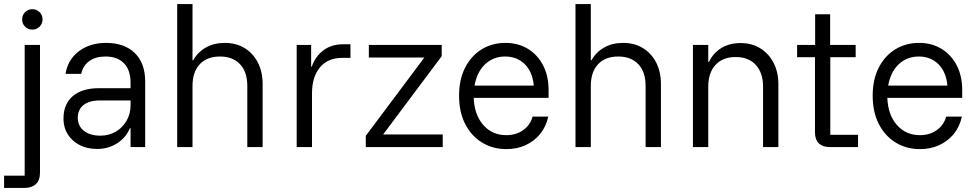

<svg xmlns="http://www.w3.org/2000/svg" viewBox="-35 -720 4782 940"><path d="M-15 200V140H85.8V-500H160.8V125Q160.8 162.5 140.8 181.2Q120.8 200 85.8 200ZM123.3 -575Q102.5 -575 87.9 -589.6Q73.3 -604.2 73.3 -625Q73.3 -645.8 87.9 -660.4Q102.5 -675 123.3 -675Q144.2 -675 158.8 -660.4Q173.3 -645.8 173.3 -625Q173.3 -604.2 158.8 -589.6Q144.2 -575 123.3 -575Z M441.7 9.2Q368.3 9.2 322.1 -32.5Q275.8 -74.2 275.8 -140Q275.8 -210 321.2 -249.2Q366.7 -288.3 450 -288.3H604.2V-315Q604.2 -376.7 572.1 -410Q540 -443.3 481.7 -443.3Q433.3 -443.3 402.5 -421.2Q371.7 -399.2 362.5 -358.3H285.8Q296.7 -427.5 350.8 -468.8Q405 -510 484.2 -510Q574.2 -510 625 -460.4Q675.8 -410.8 675.8 -320.8V0H604.2V-92.5H600.8Q581.7 -45.8 538.3 -18.3Q495 9.2 441.7 9.2ZM456.7 -55.8Q498.3 -55.8 531.7 -75.4Q565 -95 584.6 -128.8Q604.2 -162.5 604.2 -204.2V-228.3H455.8Q401.7 -228.3 373.8 -205.8Q345.8 -183.3 345.8 -143.3Q345.8 -103.3 375.8 -79.6Q405.8 -55.8 456.7 -55.8Z M832.5 0V-700H907.5V-425H910.8Q932.5 -464.2 972.5 -487.1Q1012.5 -510 1065.8 -510Q1120.8 -510 1162.5 -484.6Q1204.2 -459.2 1227.5 -413.8Q1250.8 -368.3 1250.8 -308.3V0H1175.8V-299.2Q1175.8 -367.5 1140.4 -405.4Q1105 -443.3 1041.7 -443.3Q978.3 -443.3 942.9 -405.4Q907.5 -367.5 907.5 -299.2V0Z M1417.5 0V-500H1488.3V-394.2H1491.7Q1508.3 -443.3 1547.9 -473.3Q1587.5 -503.3 1645 -503.3H1680.8V-436.7H1640.8Q1570 -436.7 1531.2 -390Q1492.5 -343.3 1492.5 -263.3V0Z M1755.8 0V-55L2042.5 -438.3H1770.8V-500H2127.5V-445L1840.8 -61.7H2132.5V0Z M2444.2 10Q2377.5 10 2325 -22.1Q2272.5 -54.2 2242.5 -112.9Q2212.5 -171.7 2212.5 -251.7Q2212.5 -330.8 2242.1 -388.8Q2271.7 -446.7 2322.9 -478.3Q2374.2 -510 2439.2 -510Q2500.8 -510 2548.3 -481.7Q2595.8 -453.3 2623.3 -401.2Q2650.8 -349.2 2650.8 -278.3V-240.8H2284.2Q2287.5 -157.5 2331.2 -107.9Q2375 -58.3 2443.3 -58.3Q2491.7 -58.3 2526.2 -82.9Q2560.8 -107.5 2572.5 -149.2H2649.2Q2638.3 -99.2 2609.2 -63.8Q2580 -28.3 2537.9 -9.2Q2495.8 10 2444.2 10ZM2288.3 -300.8H2578.3Q2572.5 -367.5 2534.6 -405.4Q2496.7 -443.3 2438.3 -443.3Q2380 -443.3 2340 -405.4Q2300 -367.5 2288.3 -300.8Z M2782.5 0V-700H2857.5V-425H2860.8Q2882.5 -464.2 2922.5 -487.1Q2962.5 -510 3015.8 -510Q3070.8 -510 3112.5 -484.6Q3154.2 -459.2 3177.5 -413.8Q3200.8 -368.3 3200.8 -308.3V0H3125.8V-299.2Q3125.8 -367.5 3090.4 -405.4Q3055 -443.3 2991.7 -443.3Q2928.3 -443.3 2892.9 -405.4Q2857.5 -367.5 2857.5 -299.2V0Z M3357.5 0V-500H3432.5V-416.7H3435.8Q3457.5 -461.7 3497.5 -485.4Q3537.5 -509.2 3590.8 -509.2Q3645.8 -509.2 3687.5 -483.3Q3729.2 -457.5 3752.5 -412.1Q3775.8 -366.7 3775.8 -307.5V0H3700.8V-295.8Q3700.8 -363.3 3665.4 -402.1Q3630 -440.8 3566.7 -440.8Q3503.3 -440.8 3467.9 -402.1Q3432.5 -363.3 3432.5 -295.8V0Z M4026.7 0Q3993.3 0 3974.2 -17.9Q3955 -35.8 3955 -71.7V-440H3867.5V-500H3955.8V-650H4029.2V-500H4154.2V-440H4030V-60H4165.8V0Z M4469.2 10Q4402.5 10 4350 -22.1Q4297.5 -54.2 4267.5 -112.9Q4237.5 -171.7 4237.5 -251.7Q4237.5 -330.8 4267.1 -388.8Q4296.7 -446.7 4347.9 -478.3Q4399.2 -510 4464.2 -510Q4525.8 -510 4573.3 -481.7Q4620.8 -453.3 4648.3 -401.2Q4675.8 -349.2 4675.8 -278.3V-240.8H4309.2Q4312.5 -157.5 4356.3 -107.9Q4400 -58.3 4468.3 -58.3Q4516.7 -58.3 4551.2 -82.9Q4585.8 -107.5 4597.5 -149.2H4674.2Q4663.3 -99.2 4634.2 -63.8Q4605 -28.3 4562.9 -9.2Q4520.8 10 4469.2 10ZM4313.3 -300.8H4603.3Q4597.5 -367.5 4559.6 -405.4Q4521.7 -443.3 4463.3 -443.3Q4405 -443.3 4365 -405.4Q4325 -367.5 4313.3 -300.8Z"/></svg>

Font: Funnel Sans Light Light
Style: Regular
Weight: 300
Version: Version 1.000